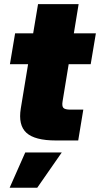

<svg xmlns="http://www.w3.org/2000/svg" viewBox="-20 -676 481 924"><path d="M441.4 -515.6 416.5 -367.2H310.5L281.2 -188.5Q277.3 -165.5 284.9 -157Q292.5 -148.4 319.3 -148.4H380.9L356.4 0H249Q147.5 0 107.2 -36.9Q66.9 -73.7 80.1 -154.3L115.2 -367.2H27.8L52.7 -515.6H139.6L163.1 -656.2H358.4L335.4 -515.6ZM26.4 227.5 101.6 57.6H277.3L159.2 227.5Z"/></svg>

Font: Inter Display Black
Style: Italic
Weight: 900
Italic angle: -9.39999°
Designer: Rasmus Andersson
Foundry: rsms
Version: Version 4.000;git-a52131595